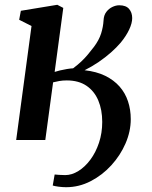

<svg xmlns="http://www.w3.org/2000/svg" viewBox="-20 -584 634 801"><path d="M47.5 0 111.5 -475.5 60 -501.5 67 -539 219 -564 244 -551 208 -284Q216.5 -287 230.2 -290.2Q244 -293.5 259 -296Q274 -298.5 285 -299Q305 -314 319.5 -327.8Q334 -341.5 346.2 -356.2Q358.5 -371 372 -388.5Q393 -416.5 401.8 -444.2Q410.5 -472 412 -499Q413 -520.5 423.5 -534.2Q434 -548 448.8 -555Q463.5 -562 477.5 -562Q505.5 -562 518.5 -546.8Q531.5 -531.5 531.5 -508.5Q531.5 -487.5 519 -460.8Q506.5 -434 483.5 -406Q466 -385.5 442.8 -365Q419.5 -344.5 391.8 -325.5Q364 -306.5 333 -291Q382.5 -285.5 418.8 -267.8Q455 -250 478.8 -223Q502.5 -196 514 -161.2Q525.5 -126.5 525.5 -87Q525.5 -36 503.8 14.2Q482 64.5 444.2 105.8Q406.5 147 358 172Q309.5 197 255.5 197Q241 197 224.2 194.8Q207.5 192.5 200 190L208 144Q215 144.5 226.5 145.5Q238 146.5 252 146.5Q279.5 146.5 307 129.5Q334.5 112.5 357 82.2Q379.5 52 393 11.5Q406.5 -29 406.5 -75.5Q406.5 -126 390 -165Q373.5 -204 340.8 -226.2Q308 -248.5 258.5 -248.5Q241.5 -248.5 227.2 -246Q213 -243.5 201.5 -240.5L169 0Z"/></svg>

Font: Merriweather 28pt SemiBold
Style: Italic
Weight: 600
Italic angle: -7.8°
Version: Version 2.101